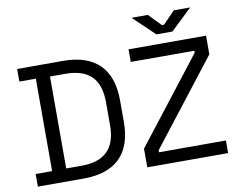

<svg xmlns="http://www.w3.org/2000/svg" viewBox="-90 -1002 1405 1125"><g transform="rotate(-10 612.5 -439.5)"><path d="M47 0H320C504 0 609 -91 609 -285V-415C609 -608 504 -700 320 -700H47V-625H145V-75H47ZM229 -76V-623H320C455 -623 526 -560 526 -418V-281C526 -140 455 -76 320 -76ZM698 0H1179V-75H781V-87L1171 -589V-700H710V-625H1088V-613L698 -111ZM759 -879 886 -758H981L1108 -879H1011L940 -806H927L856 -879Z"/></g></svg>

Font: Meta Space
Style: Regular
Weight: 400
Designer: Meta Pool / Florian Karsten
Foundry: Meta Pool / Florian Karsten
Version: Version 2.000;Glyphs 3.1.1 (3137)